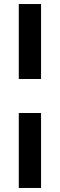

<svg xmlns="http://www.w3.org/2000/svg" viewBox="-20 -749 293 942"><path d="M181.4 -361.4V-729.2H72.2V-361.4ZM181.4 173.2V-194.6H72.2V173.2Z"/></svg>

Font: Secuela Light
Style: Regular
Weight: 300
Designer: Fernando Haro
Foundry: deFharo
Version: Version 1.708